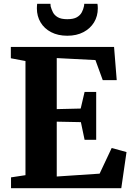

<svg xmlns="http://www.w3.org/2000/svg" viewBox="-20 -990 696 1010"><path d="M114 -68.5V-669L37 -683.5V-743H580L594 -568.5H520.5L482 -674L278.5 -684.5V-416L404.5 -419L425 -506.5H486V-254.5H425L405.5 -347.5L278.5 -350V-61.5L504 -76.5L567.5 -211.5L645.5 -190L618 0H38V-57ZM334 -802Q285 -802 249 -820.8Q213 -839.5 193.5 -872.2Q174 -905 174 -946Q174 -953 174.5 -958.8Q175 -964.5 175.5 -970H245.5Q245.5 -967.5 245.8 -963.8Q246 -960 246.5 -956.5Q250.5 -941.5 258.2 -925.8Q266 -910 283.8 -899.5Q301.5 -889 334 -889Q366.5 -889 384.2 -899.2Q402 -909.5 410.2 -925.2Q418.5 -941 421.5 -956.5Q422.5 -960 422.8 -963.8Q423 -967.5 423 -970H492.5Q493.5 -964.5 494 -959Q494.5 -953.5 494.5 -946.5Q494.5 -905 474.8 -872.5Q455 -840 419 -821Q383 -802 334 -802Z"/></svg>

Font: Merriweather 36pt ExtraBold
Style: Regular
Weight: 800
Designer: Eben Sorkin
Foundry: Eben Sorkin
Version: Version 2.100